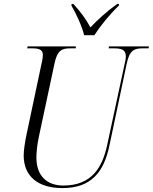

<svg xmlns="http://www.w3.org/2000/svg" viewBox="-20 -951 781 981"><path d="M410 -771H462C493 -819 539 -876 587 -922L588 -931H579C523 -891 477 -848 442 -811C419 -854 392 -890 355 -931H346L345 -922C368 -884 399 -817 410 -771ZM299 10C447 10 511 -73 539 -207L627 -624C642 -697 667 -704 711 -704H739L741 -714H537L535 -704H560C598 -704 623 -699 623 -663C623 -654 621 -640 617 -625L528 -212C504 -98 450 -3 304 -3C218 -3 166 -54 166 -146C166 -174 170 -215 180 -259L258 -624C272 -694 296 -704 339 -704H367L368 -714H121L119 -704H145C180 -704 199 -697 199 -670C199 -661 197 -644 192 -625L115 -261C107 -223 101 -181 101 -157C101 -50 174 10 299 10Z"/></svg>

Font: Noto Serif Display SemiCondensed Light
Style: Italic
Weight: 300
Width: 4
Italic angle: -12°
Designer: Monotype Design Team
Foundry: Monotype Imaging Inc.
Version: Version 2.009